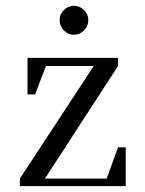

<svg xmlns="http://www.w3.org/2000/svg" viewBox="-20 -637 495 657"><path d="M47.9 0V-25.9L300.8 -411.1H137.2L100.1 -314H74.2V-439H383.8V-411.1L133.8 -25.9H345.2L383.8 -132.8H410.2V0ZM198.5 -533Q184.1 -547.9 184.1 -567.9Q184.1 -587.9 198.5 -602.5Q212.9 -617.2 232.9 -617.2Q252.9 -617.2 267.6 -602.5Q282.2 -587.9 282.2 -567.9Q282.2 -547.9 267.6 -533Q252.9 -518.1 232.9 -518.1Q212.9 -518.1 198.5 -533Z"/></svg>

Font: Dihjauti S
Style: Regular
Weight: 400
Designer: T. Christopher White
Version: Version 3.0.0